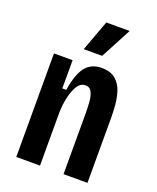

<svg xmlns="http://www.w3.org/2000/svg" viewBox="-140 -836 750 920"><g transform="rotate(20 235.0 -376.5)"><path d="M56 0V-528H151V-384H171Q185 -470 214.5 -505.5Q244 -541 295 -541Q342 -541 367.5 -518.5Q393 -496 403.5 -462Q414 -428 416.5 -393Q419 -358 419 -334V0H297V-310Q297 -337 295 -366Q293 -395 283.5 -415.5Q274 -436 251 -436Q226 -436 210.5 -411.5Q195 -387 186.5 -349.5Q178 -312 177 -273V0ZM277 -596H183L241 -753H360Z"/></g></svg>

Font: Bricolage Grotesque 10pt Condensed SemiBold
Style: Regular
Weight: 600
Width: 3
Designer: Mathieu Triay
Foundry: Atelier Triay
Version: Version 1.000; ttfautohint (v1.8.4.7-5d5b);gftools[0.9.32]